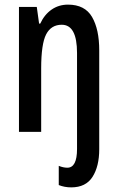

<svg xmlns="http://www.w3.org/2000/svg" viewBox="-20 -570 509 830"><path d="M288 240Q259 240 234 230V147Q254 155 271 155Q313 155 313 74V-341Q313 -463 247 -463Q201 -463 179.5 -421.5Q158 -380 158 -274V0H62V-540H139L149 -468H154Q172 -507 203 -528.5Q234 -550 274 -550Q347 -550 378 -496.5Q409 -443 409 -352V75Q409 149 380 194.5Q351 240 288 240Z"/></svg>

Font: Noto Sans Thai ExtCond Med
Style: Regular
Weight: 500
Width: 2
Designer: Monotype Design Team
Foundry: Monotype Imaging Inc.
Version: Version 2.002; ttfautohint (v1.8.4.7-5d5b)